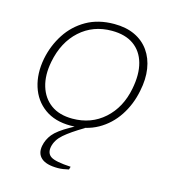

<svg xmlns="http://www.w3.org/2000/svg" viewBox="-106 -584 792 880"><g transform="rotate(15 290.0 -143.5)"><path d="M254 6Q180 6 131 -29.5Q82 -65 63 -125.5Q44 -186 58 -259Q71 -324 106 -378Q141 -432 197 -464Q253 -496 329 -496Q385 -496 426.5 -476.5Q468 -457 493.5 -421Q519 -385 526.5 -336.5Q534 -288 522 -231Q509 -164 473.5 -110Q438 -56 383 -25Q328 6 254 6ZM254 -27Q343 -27 405 -82.5Q467 -138 485 -231Q499 -302 484.5 -354Q470 -406 430 -434.5Q390 -463 326 -463Q237 -463 175 -407Q113 -351 94 -254Q81 -188 96.5 -136.5Q112 -85 152 -56Q192 -27 254 -27ZM248 209Q194 209 170 188Q146 167 153 129Q159 98 179.5 72.5Q200 47 255 16L289 -3L321 -2V0Q262 35 231 62Q200 89 193 123Q187 155 209 169.5Q231 184 304 188L300 202Q287 205 274 207Q261 209 248 209Z"/></g></svg>

Font: REM Thin
Style: Italic
Weight: 250
Italic angle: -11°
Designer: Octavio Pardo
Foundry: Ashler Design
Version: Version 1.005;gftools[0.9.28]